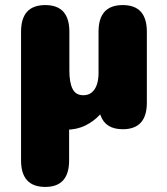

<svg xmlns="http://www.w3.org/2000/svg" viewBox="-20 -501 659 757"><path d="M158.5 236Q63 236 63 131.5V-251.5L252.5 -138.5V131.5Q252.5 236 158.5 236ZM158.5 -481Q253.5 -481 253.5 -376V-223Q253.5 -176 266 -150.8Q278.5 -125.5 308.5 -125.5Q328.5 -125.5 341.8 -136.5Q355 -147.5 361.8 -167.2Q368.5 -187 368.5 -212V-376Q368.5 -481 464 -481Q559 -481 559 -376V-96Q559 8.5 464 8.5Q396 8.5 376.5 -46L375 -50Q350.5 -23 316.5 -6.2Q282.5 10.5 239.5 10.5Q189 10.5 149 -8.5Q109 -27.5 86 -72.5Q63 -117.5 63 -195V-376Q63 -481 158.5 -481Z"/></svg>

Font: Sono Monospace ExtraBold
Style: Regular
Weight: 800
Version: Version 2.112